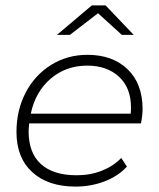

<svg xmlns="http://www.w3.org/2000/svg" viewBox="-20 -687 590 711"><path d="M88 -230Q86 -210 86 -200Q86 -121 131.5 -79.5Q177 -38 264 -38Q315 -38 357.5 -55Q400 -72 429 -102L450 -70Q418 -35 367.5 -15.5Q317 4 260 4Q158 4 99.5 -49.5Q41 -103 41 -198Q41 -279 75 -344Q109 -409 169 -446.5Q229 -484 304 -484Q397 -484 452.5 -430.5Q508 -377 508 -283Q508 -261 502 -230ZM94 -266H464Q465 -274 465 -290Q465 -362 420.5 -403Q376 -444 303 -444Q224 -444 167.5 -395.5Q111 -347 94 -266ZM431 -558 343 -638 239 -558H191L320 -667H371L475 -558Z"/></svg>

Font: Montserrat Ace
Style: Light Italic
Weight: 300
Italic angle: -11.3°
Designer: Julieta Ulanovsky
Foundry: Julieta Ulanovsky
Version: Version 1